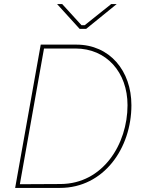

<svg xmlns="http://www.w3.org/2000/svg" viewBox="-20 -918 694 938"><path d="M54 0H273C488 0 622 -195 622 -404C622 -572 516 -700 353 -700H179ZM369 -777H401L550 -898H523L394 -795H378L284 -898H259ZM77 -18 195 -681H349C500 -681 603 -565 603 -404C603 -214 483 -20 276 -19Z"/></svg>

Font: Fixel Text 20240404 Thin
Style: Italic
Weight: 100
Width: 4
Italic angle: -10°
Designer: AlfaBravo + MacPaw
Foundry: Kyrylo Tkachov, Marchela Mozhyna, Serhii Makarenko, Maria Weinstein, Zakhar Kryvoshyya
Version: Version 1.211;Glyphs 3.2 (3225)